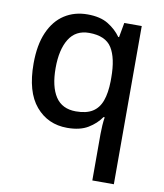

<svg xmlns="http://www.w3.org/2000/svg" viewBox="-87 -620 794 931"><g transform="rotate(10 310.0 -154.5)"><path d="M431 11Q431 -8 432.5 -31Q434 -54 437 -72H431Q408 -38 368.5 -14Q329 10 266 10Q171 10 111.5 -60Q52 -130 52 -269Q52 -361 79.5 -423.5Q107 -486 156 -517.5Q205 -549 269 -549Q332 -549 371 -525Q410 -501 434 -467H438L451 -539H537V240H431ZM294 -76Q345 -76 375.5 -95Q406 -114 420 -152.5Q434 -191 435 -249V-267Q435 -363 404 -412.5Q373 -462 292 -462Q226 -462 193.5 -409.5Q161 -357 161 -266Q161 -175 193.5 -125.5Q226 -76 294 -76Z"/></g></svg>

Font: Noto Sans Hebrew Medium
Style: Regular
Weight: 500
Designer: Monotype Design Team
Foundry: Monotype Imaging Inc.
Version: Version 2.003